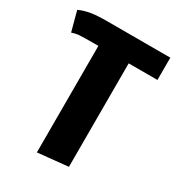

<svg xmlns="http://www.w3.org/2000/svg" viewBox="-190 -643 895 977"><g transform="rotate(30 257.5 -154.5)"><path d="M176 224V-402Q77 -402 59.5 -400Q42 -398 22 -391L-9 -507Q22 -521 57.5 -527Q93 -533 151 -533H523V-402H354V206Z"/></g></svg>

Font: Trujillo ExtraBold
Style: Regular
Weight: 800
Designer: Fira Sans original fonts by bBox Type GmbH, Carrois Corporate GbR, & Edenspiekermann AG / Changes by Cristiano Sobral
Foundry: Fira Sans original fonts by bBox Type GmbH, Carrois Corporate GbR, & Edenspiekermann AG / Changes by Cristiano Sobral
Version: Version 4.301;July 28, 2020;FontCreator 13.0.0.2655 64-bit